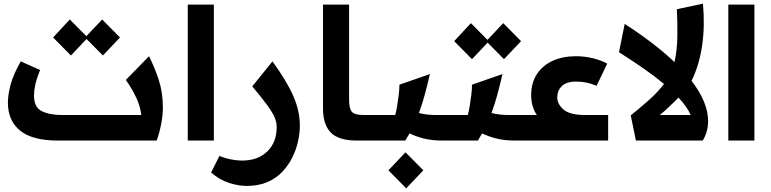

<svg xmlns="http://www.w3.org/2000/svg" viewBox="-20 -765 4198 1045"><path d="M296 0Q155 0 89 -54.5Q23 -109 23 -206Q23 -250 38 -305.5Q53 -361 93 -431L198 -384Q179 -336 172 -303.5Q165 -271 165 -245Q165 -181 207.5 -160Q250 -139 318 -139H749Q744 -185 722 -232.5Q700 -280 665 -330L791 -459Q821 -400 843.5 -332Q866 -264 866.5 -182Q867 -100 833 0ZM366 -463 269 -561 360 -659 450 -568 536 -659 633 -561 540 -463 451 -553Z M1002 -740H1144V0H1002Z M1322 247Q1278 247 1226.5 230.5Q1175 214 1129 174L1174 84Q1207 97 1239 103Q1271 109 1297 109Q1383 109 1434.5 59.5Q1486 10 1486 -74Q1486 -100 1474 -127.5Q1462 -155 1433 -194.5Q1404 -234 1353 -295L1463 -431Q1542 -322 1577 -241Q1612 -160 1612 -81Q1612 -42 1602.5 2.5Q1593 47 1572 90Q1551 133 1517.5 169Q1484 205 1435.5 226Q1387 247 1322 247Z M1923 0Q1822 0 1780 -44Q1738 -88 1738 -174V-740H1880V-221Q1880 -176 1894.5 -157.5Q1909 -139 1959 -139H1998V0Z M1998 -139H2131Q2136 -155 2141 -185Q2146 -215 2150 -247.5Q2154 -280 2154 -304L2320 -362Q2306 -302 2292 -250Q2278 -198 2260 -150Q2301 -139 2354 -139H2393V0H2390Q2329 0 2285 -11.5Q2241 -23 2209 -39Q2198 -19 2186 0H1998Q1968 0 1968 -70Q1968 -139 1998 -139ZM2191 260 2094 162 2187 64 2284 162Z M2393 -139H2526Q2531 -155 2536 -185Q2541 -215 2545 -247.5Q2549 -280 2549 -304L2715 -362Q2701 -302 2687 -250Q2673 -198 2655 -150Q2696 -139 2749 -139H2788V0H2785Q2724 0 2680 -11.5Q2636 -23 2604 -39Q2593 -19 2581 0H2393Q2363 0 2363 -70Q2363 -139 2393 -139ZM2549 -443 2452 -541 2543 -639 2633 -548 2719 -639 2816 -541 2723 -443 2634 -533Z M2788 -139H2902Q2889 -157 2880 -185Q2871 -213 2871 -248Q2871 -313 2901.5 -360.5Q2932 -408 2987 -433.5Q3042 -459 3115 -459Q3161 -459 3205 -448.5Q3249 -438 3285 -419L3227 -298Q3199 -310 3171.5 -315.5Q3144 -321 3115 -321Q3063 -321 3038 -296.5Q3013 -272 3013 -235Q3013 -198 3047.5 -168.5Q3082 -139 3165 -139H3290V0H2788Q2758 0 2758 -70Q2758 -139 2788 -139Z M3441 0 3413 -137Q3458 -173 3508 -217Q3558 -261 3594 -308Q3545 -349 3483 -392Q3421 -435 3349 -481L3380 -635Q3544 -529 3651 -427Q3665 -488 3666.5 -561.5Q3668 -635 3664 -715L3806 -745Q3817 -624 3801.5 -517.5Q3786 -411 3744 -325Q3834 -208 3834 -106Q3834 -49 3805 0ZM3571 -139H3739Q3730 -161 3713 -185Q3696 -209 3673 -234Q3613 -173 3571 -139Z M3944 -740H4086V0H3944Z"/></svg>

Font: Readex Pro SemiBold
Style: Regular
Weight: 600
Designer: Bonnie Shaver-Troup, Thomas Jockin
Foundry: Lexend
Version: Version 1.204; ttfautohint (v1.8.4.7-5d5b)